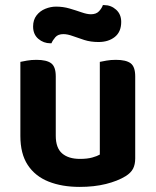

<svg xmlns="http://www.w3.org/2000/svg" viewBox="-20 -719 611 754"><path d="M60 -185V-259H199V-186Q199 -138 224 -116.5Q249 -95 294 -95Q323 -95 342.5 -100.5Q362 -106 372 -112V-259H511V-97Q511 -73 502.5 -56.5Q494 -40 473 -27Q442 -8 396 3.5Q350 15 293 15Q223 15 170.5 -6Q118 -27 89 -71Q60 -115 60 -185ZM511 -213H372V-476Q381 -478 398 -481Q415 -484 435 -484Q475 -484 493 -470.5Q511 -457 511 -419ZM199 -213H60V-476Q69 -478 86 -481Q103 -484 123 -484Q163 -484 181 -470.5Q199 -457 199 -419ZM200 -693Q228 -693 253.5 -685.5Q279 -678 300.5 -670.5Q322 -663 337 -663Q358 -663 369 -675Q380 -687 384 -699H389Q416 -699 436 -681Q456 -663 456 -633Q456 -594 431 -574Q406 -554 367 -554Q336 -554 311 -562Q286 -570 265.5 -577.5Q245 -585 229 -585Q208 -585 197.5 -573Q187 -561 182 -549H178Q151 -549 130.5 -566.5Q110 -584 110 -615Q110 -641 123.5 -658.5Q137 -676 158 -684.5Q179 -693 200 -693Z"/></svg>

Font: BalooTamma2Bold
Style: Bold
Weight: 700
Designer: Divya Kowshik, Shuchita Grover and Ek Type
Foundry: Ek Type
Version: Version 1.700